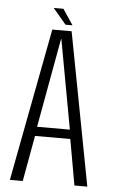

<svg xmlns="http://www.w3.org/2000/svg" viewBox="-55 -809 497 846"><g transform="rotate(5 194.0 -386.0)"><path d="M21.5 0H78.5L115 -202.5H271L307 0H364L235.5 -676H150ZM120.5 -243.5 192 -637.5H193.5L265.5 -243.5ZM206 -702.5H237L191 -771.5H148Z"/></g></svg>

Font: Anybody Condensed Light
Style: Regular
Weight: 300
Width: 3
Designer: Tyler Finck
Foundry: Etcetera Type Company
Version: Version 1.113;gftools[0.9.25]